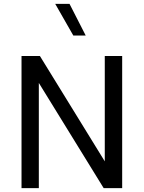

<svg xmlns="http://www.w3.org/2000/svg" viewBox="-20 -971 741 991"><path d="M422.4 -787.6 338.9 -950.9H265.1L358.4 -787.6ZM520.8 -681.9V-138.2L186 -681.9H91.1V0H180.4V-543L515.1 0H610.6V-681.9Z"/></svg>

Font: Estedad-FD-VF Thin
Style: Regular
Weight: 100
Designer: Amin Abedi
Version: Version 5.0